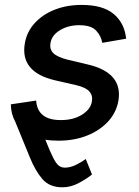

<svg xmlns="http://www.w3.org/2000/svg" viewBox="-20 -573 576 797"><path d="M503.6 -412.3 404.5 -395.2Q399.9 -423.3 379.3 -445.8Q358.7 -468.4 308.9 -468.4Q263.1 -468.4 228.9 -447.6Q194.6 -426.8 189.6 -394.2Q185 -367.9 202.1 -351.7Q219.1 -335.6 262.1 -324.9L345.9 -305Q490.4 -270.6 471.6 -155.5Q463.4 -106.9 429.2 -69.2Q394.9 -31.6 341.6 -10.3Q288.4 11 223 11Q193.9 11 168.3 7.1Q187.5 55.8 200.1 80.6Q212.7 105.5 223.5 114.2Q234.4 122.9 249.3 122.9Q272.4 122.9 296.5 110.8Q320.7 98.7 335.9 87L361.9 151.3Q340.6 168.7 307.2 186.6Q273.8 204.5 239 204.5Q185.7 204.5 156.2 170.5Q126.8 136.4 105.1 83.1L43 -68.5Q25.9 -99.1 24.9 -139.9L130 -155.5Q136 -74.6 231.5 -74.6Q284.4 -74.2 320.5 -96.9Q356.5 -119.7 361.5 -152Q365.8 -177.2 350.3 -193.9Q334.9 -210.6 296.2 -219.5L208.1 -239.7Q62.5 -273.8 83.1 -393.1Q91.3 -441.1 123.9 -476.9Q156.6 -512.8 207 -532.7Q257.5 -552.6 318.5 -552.6Q407.7 -552.6 452.4 -514.6Q497.2 -476.6 503.6 -412.3Z"/></svg>

Font: Inter UI Medium
Style: Italic
Weight: 500
Italic angle: 9.39999°
Designer: Rasmus Andersson
Foundry: rsms
Version: 3.2;8d6f07862